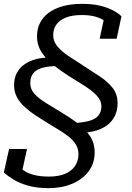

<svg xmlns="http://www.w3.org/2000/svg" viewBox="-24 -740 684 996"><path d="M229 236Q167 236 121.5 223Q76 210 45.5 191Q15 172 -4 155L23 33H116L87 166Q77 159 70 152.5Q63 146 59.5 139Q56 132 56 124.5Q56 117 60 109Q76 128 98 143.5Q120 159 152.5 167.5Q185 176 230 176Q280 176 314 161.5Q348 147 365.5 120.5Q383 94 383 59Q383 32 370 10.5Q357 -11 335 -29Q313 -47 285 -64Q257 -81 226 -100Q193 -120 161 -141Q129 -162 103.5 -185.5Q78 -209 63.5 -236.5Q49 -264 49 -298Q49 -333 62.5 -360Q76 -387 102 -405.5Q128 -424 164.5 -433.5Q201 -443 246 -442L283 -397Q232 -398 198.5 -389Q165 -380 149 -360.5Q133 -341 133 -308Q133 -277 155.5 -252.5Q178 -228 215 -205.5Q252 -183 296 -156Q340 -130 379 -100.5Q418 -71 442.5 -34.5Q467 2 467 50Q467 107 436 148.5Q405 190 351 213Q297 236 229 236ZM385 -51 347 -101Q397 -103 431.5 -111Q466 -119 484 -138Q502 -157 502 -188Q502 -212 487.5 -232Q473 -252 449 -270.5Q425 -289 395 -307Q365 -325 334 -345Q293 -371 255 -401Q217 -431 192.5 -468Q168 -505 168 -552Q168 -590 183.5 -621Q199 -652 229 -674Q259 -696 302 -708Q345 -720 401 -720Q457 -720 497 -710Q537 -700 564.5 -685Q592 -670 606 -655L581 -539H493L518 -655Q527 -654 536 -644Q545 -634 550 -620Q555 -606 552 -595Q541 -615 521 -630Q501 -645 471.5 -653.5Q442 -662 400 -662Q351 -662 318 -649Q285 -636 268.5 -612.5Q252 -589 252 -558Q252 -525 274 -499Q296 -473 330.5 -450Q365 -427 404 -402Q448 -373 490 -346Q532 -319 559 -285.5Q586 -252 586 -205Q586 -167 571.5 -138Q557 -109 530.5 -89.5Q504 -70 467.5 -60.5Q431 -51 385 -51Z"/></svg>

Font: Roboto Serif
Style: Italic
Weight: 400
Italic angle: -10°
Designer: Greg Gazdowicz
Foundry: Commercial Type
Version: Version 1.008